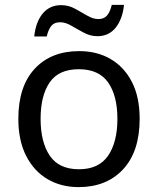

<svg xmlns="http://www.w3.org/2000/svg" viewBox="-20 -755 645 785"><path d="M551 -269Q551 -136 483.5 -63Q416 10 301 10Q230 10 174.5 -22.5Q119 -55 87 -117.5Q55 -180 55 -269Q55 -402 122 -474Q189 -546 304 -546Q377 -546 432.5 -513.5Q488 -481 519.5 -419.5Q551 -358 551 -269ZM146 -269Q146 -174 183.5 -118.5Q221 -63 303 -63Q384 -63 422 -118.5Q460 -174 460 -269Q460 -364 422 -418Q384 -472 302 -472Q220 -472 183 -418Q146 -364 146 -269ZM120 -606Q126 -665 154.5 -699.5Q183 -734 230 -734Q260 -734 286.5 -719.5Q313 -705 337 -691Q361 -677 382 -677Q405 -677 417.5 -691.5Q430 -706 437 -735H487Q481 -677 453 -642Q425 -607 378 -607Q350 -607 323.5 -621Q297 -635 272.5 -649.5Q248 -664 226 -664Q202 -664 190 -649.5Q178 -635 171 -606Z"/></svg>

Font: Noto Sans Sundanese
Style: Regular
Weight: 400
Designer: Monotype Design Team (Regular), Sérgio L. Martins (other weights)
Foundry: Monotype Imaging Inc.
Version: Version 2.003